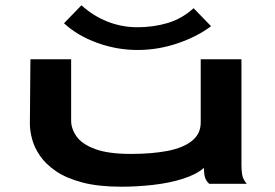

<svg xmlns="http://www.w3.org/2000/svg" viewBox="-20 -695 1040 726"><path d="M439 11Q352 11 291.5 -5Q231 -21 192 -47.5Q153 -74 131.5 -105.5Q110 -137 101.5 -168.5Q93 -200 93 -226L95 -471H249V-239Q249 -208 269.5 -179Q290 -150 339.5 -131.5Q389 -113 475 -113Q555 -113 614 -124.5Q673 -136 706 -162.5Q739 -189 739 -232V-471H893V-71Q893 -53 895.5 -35.5Q898 -18 913 0H771Q759 -11 755 -25Q751 -39 751 -60Q722 -35 671.5 -19Q621 -3 560 4Q499 11 439 11ZM712 -664 778 -596Q727 -557 652.5 -531.5Q578 -506 500 -506Q422 -506 347.5 -533Q273 -560 222 -607L288 -675Q332 -635 386 -613.5Q440 -592 500 -592Q560 -592 614 -608Q668 -624 712 -664Z"/></svg>

Font: Inconsolata UltraExpanded Black
Style: Regular
Weight: 900
Width: 9
Monospace: yes
Designer: Raph Levien, Cyreal, Brenton Simpson
Foundry: Raph Levien, Cyreal, Google
Version: Version 3.001; ttfautohint (v1.8.2.53-6de2)